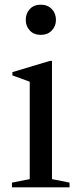

<svg xmlns="http://www.w3.org/2000/svg" viewBox="-20 -800 340 820"><path d="M90 -715Q90 -743 107.5 -761.5Q125 -780 154 -780Q183 -780 201 -761.5Q219 -743 219 -715Q219 -688 201 -669.5Q183 -651 154 -651Q125 -651 107.5 -669.5Q90 -688 90 -715ZM202 -35 277 -20V0H31V-20L107 -35V-451L33 -478V-492L193 -540H202Z"/></svg>

Font: Libre Caslon Text
Style: Regular
Weight: 400
Designer: Pablo Impallari, Rodrigo Fuenzalida
Foundry: Pablo Impallari, Rodrigo Fuenzalida
Version: Version 1.002